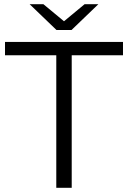

<svg xmlns="http://www.w3.org/2000/svg" viewBox="-20 -901 614 921"><path d="M250 -636H4V-700H570V-636H324V0H250ZM452 -881 323 -757H251L122 -881H188L287 -799L386 -881Z"/></svg>

Font: CMG Sans
Style: Regular
Weight: 400
Designer: Julieta Ulanovsky
Foundry: Julieta Ulanovsky
Version: Version 7.200